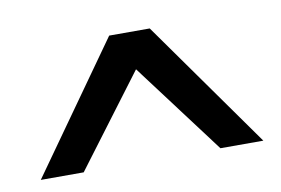

<svg xmlns="http://www.w3.org/2000/svg" viewBox="-43 -800 586 401"><g transform="rotate(-10 250.0 -599.0)"><path d="M294 -735 487 -463H396L251 -656L106 -463H15L208 -735Z"/></g></svg>

Font: D2Coding
Style: Regular
Weight: 400
Monospace: yes
Designer: Yong-Rak Park; Jeong-Hwan Yoon; Sang-Min Lee;
Foundry: NHN Corporation
Version: Version 1.3.2; Build 20180524